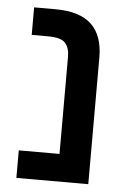

<svg xmlns="http://www.w3.org/2000/svg" viewBox="-47 -645 465 681"><g transform="rotate(5 185.0 -304.0)"><path d="M37 -98H182V-445Q182 -475 167 -492.5Q152 -510 105 -510H47V-608H122Q210 -608 251.5 -568.5Q293 -529 293 -451V0H37Z"/></g></svg>

Font: IBM Plex Sans Hebrew Medm
Style: Regular
Weight: 500
Designer: Mike Abbink, Paul van der Laan, Pieter van Rosmalen, Yanek Iontef
Foundry: Bold Monday
Version: Version 1.3